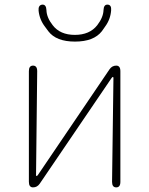

<svg xmlns="http://www.w3.org/2000/svg" viewBox="-20 -811 646 831"><path d="M123 0Q105 0 105 -24V-503Q105 -527 123 -527Q141 -527 141 -503L136 -54Q136 -49 138.5 -49Q141 -49 145 -55L454 -511Q465 -527 483 -527Q501 -527 501 -503V-24Q501 0 483 0Q465 0 465 -24L471 -473Q471 -478 468.5 -478Q466 -478 462 -472L152 -16Q141 0 123 0ZM189 -676Q182 -686 175 -695Q151 -726 147 -765Q145 -789 163 -791Q180 -792 181 -767Q182 -735 208 -702Q240 -660 304 -660Q368 -660 401 -702Q427 -736 428 -767Q429 -792 446 -791Q463 -790 461 -766Q458 -727 435 -696Q428 -686 421 -676Q386 -631 304.5 -631Q223 -631 189 -676Z"/></svg>

Font: Resource Han Rounded JP ExtraLight
Style: Regular
Weight: 250
Designer: Cyano Hao (round all glyphs); Ryoko NISHIZUKA 西塚涼子 (kana, bopomofo & ideographs); Paul D. Hunt (Latin, Greek & Cyrillic)
Foundry: Cyano Hao
Version: 0.990